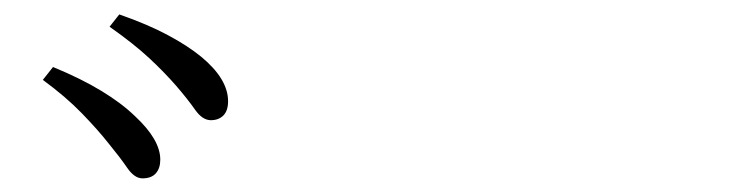

<svg xmlns="http://www.w3.org/2000/svg" viewBox="-20 -862 1040 273"><path d="M134.8 -657.6Q119.3 -677.3 96.3 -701Q73.3 -724.7 40.9 -748.4L55.4 -766.7Q95.1 -750.4 123.9 -732.9Q152.7 -715.5 172.2 -696.6Q207.9 -663.3 207.9 -635Q207.9 -622.6 201.5 -615.5Q195.2 -608.4 182.6 -608.4Q171.2 -608.4 161 -623.2Q150.8 -638.1 134.8 -657.6ZM230.4 -740.1Q213.5 -759.5 192 -779.5Q170.5 -799.5 135.8 -824L149.6 -841.5Q190.1 -827.4 218.6 -812.1Q247.1 -796.9 266.1 -781.3Q304.3 -749.7 304.3 -718Q304.3 -704.6 297.6 -697.8Q290.9 -691.1 279.8 -691.1Q267.8 -691.1 257.3 -706.1Q246.8 -721.1 230.4 -740.1Z"/></svg>

Font: Noto Serif TC
Style: Regular
Weight: 200
Designer: Ryoko NISHIZUKA 西塚涼子 (kana & ideographs); Frank Grießhammer (Latin, Greek & Cyrillic); Wenlong ZHANG 张文龙 (bopomofo); San
Foundry: Adobe
Version: Version 2.001;hotconv 1.1.0;makeotfexe 2.6.0